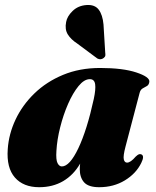

<svg xmlns="http://www.w3.org/2000/svg" viewBox="-20 -749 634 781"><path d="M490.5 -152.5Q480.5 -114.5 483.5 -101Q486.5 -87.5 497 -87.5Q511 -87.5 532 -112Q540.5 -120 545.2 -121.5Q550 -123 555 -121Q569 -115 554.5 -86Q533.5 -43 487.8 -15.2Q442 12.5 383.5 12.5Q340 12.5 322.2 -7.2Q304.5 -27 304.5 -61Q304.5 -70.5 306 -83.5Q279 -37 236.8 -12.2Q194.5 12.5 139.5 12.5Q75 12.5 40.5 -27Q6 -66.5 11.5 -142Q15.5 -203.5 43.2 -262.5Q71 -321.5 120 -369Q169 -416.5 236.5 -444.5Q304 -472.5 387 -472.5Q480 -472.5 534.8 -454.2Q589.5 -436 587.5 -416.5Q586 -404 577.8 -399.2Q569.5 -394.5 560.5 -389.5Q551.5 -384.5 548 -371.5ZM209.5 -135.5Q207 -99 214 -85.5Q221 -72 231.5 -72Q263.5 -72 298.8 -146.2Q334 -220.5 361.5 -346.5Q370 -386 367 -406.5Q364 -427 345.5 -427Q322.5 -427 299.5 -399Q276.5 -371 257 -326.5Q237.5 -282 224.8 -231.2Q212 -180.5 209.5 -135.5ZM401 -649.5 408 -535Q409 -529 408.5 -523.5Q408 -518 401.5 -513Q390 -504 376 -511L294 -572Q268.5 -588.5 255.8 -609Q243 -629.5 249 -659.5Q253 -682.5 275.2 -704.2Q297.5 -726 331.5 -728.5Q365.5 -731 381.5 -709.8Q397.5 -688.5 401 -649.5Z"/></svg>

Font: Fraunces 72pt Black
Style: Italic
Weight: 900
Italic angle: -16°
Version: Version 1.000;[b76b70a41]